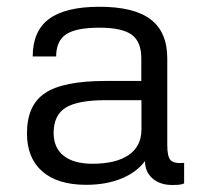

<svg xmlns="http://www.w3.org/2000/svg" viewBox="-20 -524 592 556"><path d="M142.6 -360.4H74.7Q74.7 -434.1 122.1 -469.2Q169.4 -504.4 268.1 -504.4Q368.2 -504.4 416.3 -467.8Q464.4 -431.2 464.4 -355V-103Q464.4 -70.3 474.1 -60.1Q483.9 -49.8 513.2 -52.2V7.3Q503.9 10.7 496.6 11.2Q489.3 11.7 479 11.7Q443.4 11.7 421.6 -7.3Q399.9 -26.4 399.9 -57.6Q375.5 -24.9 331.3 -6.8Q287.1 11.2 229.5 11.2Q147 11.2 102.5 -27.6Q58.1 -66.4 58.1 -137.7Q58.1 -219.7 110.6 -254.6Q163.1 -289.6 286.6 -289.6H389.2V-355.5Q389.2 -403.3 361.3 -423.6Q333.5 -443.8 268.1 -443.8Q200.2 -443.8 171.4 -424.6Q142.6 -405.3 142.6 -360.4ZM389.6 -148.9V-233.9H286.1Q205.1 -233.9 170.2 -212.2Q135.3 -190.4 135.3 -139.2Q135.3 -95.7 164.6 -72.8Q193.8 -49.8 247.6 -49.8Q315.9 -49.8 352.8 -75.2Q389.6 -100.6 389.6 -148.9Z"/></svg>

Font: Metrophobic
Style: Regular
Weight: 400
Designer: Vernon Adams
Foundry: Vernon Adams
Version: Version 3.200; ttfautohint (v1.8.4.7-5d5b);gftools[0.9.23]